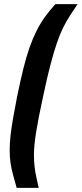

<svg xmlns="http://www.w3.org/2000/svg" viewBox="-20 -763 397 933"><path d="M61 150Q51 114 43 85Q35 56 31 27.5Q27 -1 27 -33Q27 -66 31 -102.5Q35 -139 43 -185.5Q51 -232 63 -293Q79 -371 93.5 -429.5Q108 -488 123.5 -532Q139 -576 157 -612Q175 -648 197.5 -679.5Q220 -711 249 -743H357Q336 -712 319 -685.5Q302 -659 286.5 -628Q271 -597 256.5 -554.5Q242 -512 225.5 -449.5Q209 -387 190 -297Q166 -187 155.5 -121Q145 -55 145 -11Q145 20 148 46.5Q151 73 156.5 97.5Q162 122 168 150Z"/></svg>

Font: Saira ExtraCondensed ExtraBold
Style: Italic
Weight: 800
Width: 2
Italic angle: -12°
Designer: Hector Gatti with collaboration of the Omnibus-Type team
Foundry: Omnibus-Type
Version: Version 1.101